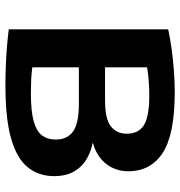

<svg xmlns="http://www.w3.org/2000/svg" viewBox="1 -643 648 690"><g transform="rotate(90 325.0 -298.0)"><path d="M286 6.5Q254.5 6.5 219.8 5.2Q185 4 150.5 1.2Q116 -1.5 85.5 -5.5V-578.5Q118 -585.5 156.5 -590.8Q195 -596 234.5 -599Q274 -602 309.5 -602Q462.5 -602 529 -559Q595.5 -516 595.5 -434.5Q595.5 -401.5 581.2 -374.2Q567 -347 540.2 -328.8Q513.5 -310.5 476 -304L477 -310Q517.5 -304.5 548.2 -287.2Q579 -270 596 -240.5Q613 -211 613 -168.5Q613 -114.5 582.2 -75Q551.5 -35.5 480 -14.5Q408.5 6.5 286 6.5ZM315 -85Q380 -85 416 -95.2Q452 -105.5 466.8 -125.2Q481.5 -145 481.5 -174Q481.5 -216 452.2 -236.8Q423 -257.5 352.5 -257.5H206V-351.5H340.5Q408 -351.5 434.2 -372.5Q460.5 -393.5 460.5 -429.5Q460.5 -472 429.8 -491.2Q399 -510.5 323.5 -510.5Q298 -510.5 271.2 -508.5Q244.5 -506.5 222 -502.5V-90Q245.5 -87 267.8 -86Q290 -85 315 -85Z"/></g></svg>

Font: Encode Sans SC Expanded SemiBold
Style: Regular
Weight: 600
Width: 7
Designer: Multiple Designers
Foundry: Impallari Type
Version: Version 3.002